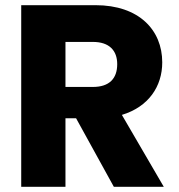

<svg xmlns="http://www.w3.org/2000/svg" viewBox="-20 -722 692 742"><path d="M233 0V-265H274L420 0H613L451 -278C554 -309 607 -388 607 -481C607 -606 517 -702 349 -702H62V0ZM339 -560C402 -560 433 -527 433 -474C433 -418 402 -386 339 -386H233V-560Z"/></svg>

Font: Poppins
Style: Bold
Weight: 700
Designer: Ninad Kale (Devanagari), Jonny Pinhorn (Latin)
Foundry: Indian Type Foundry
Version: 4.004